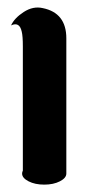

<svg xmlns="http://www.w3.org/2000/svg" viewBox="-20 -501 240 521"><path d="M10 -432Q19 -452 44.5 -468.5Q70 -485 96 -479Q160 -466 160 -397V-30Q160 -18 142.5 -9Q125 0 100 0Q75 0 57.5 -9Q40 -18 40 -30Q40 -34 42 -38V-375Q42 -403 39 -415Q33 -443 10 -432Z"/></svg>

Font: SOV_ThonBuri
Style: Book
Weight: 400
Version: Version 1.00